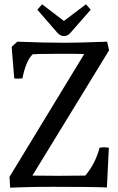

<svg xmlns="http://www.w3.org/2000/svg" viewBox="-20 -865 547 889"><path d="M370 -615Q339 -616 254 -616L158 -615Q150 -614 132 -614Q115 -599 102.5 -567.5Q90 -536 84 -502L63 -501Q51 -501 46 -502L34 -648L60 -672Q185 -667 282 -667Q341 -667 476 -672L485 -632L130 -52L247 -51L375 -52Q422 -108 441 -181Q453 -183 462 -183Q470 -183 484 -181L475 3Q406 0 225 0Q154 0 100.5 1.5Q47 3 27 4L24 -46ZM245 -714 153 -820 175 -845 276 -768 378 -845 400 -820 307 -714Q294 -698 276 -698Q259 -698 245 -714Z"/></svg>

Font: Caladea
Style: Regular
Weight: 400
Designer: Carolina Giovagnoli and Andres Torresi
Foundry: Carolina Giovagnoli & Andres Torresi
Version: Version 1.001